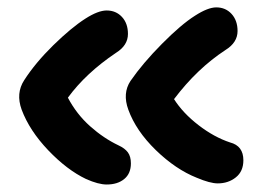

<svg xmlns="http://www.w3.org/2000/svg" viewBox="-20 -510 704 515"><path d="M564 -18.1Q543.5 -18.1 507.8 -33.2Q451.2 -55.7 397.9 -107.4Q344.7 -159.2 324.2 -215.8Q308.1 -259.8 330.1 -293Q362.8 -340.3 414.3 -392.3Q465.8 -444.3 502.9 -467.8Q537.6 -490.2 560.1 -490.2Q585 -490.2 601.1 -472.7Q617.2 -455.1 617.2 -426.8Q617.2 -396 585 -376Q508.8 -326.2 446.8 -244.1Q470.7 -206.5 512.5 -174.3Q554.2 -142.1 597.2 -127.9Q632.8 -118.7 632.8 -80.1Q632.8 -50.3 612.5 -34.2Q592.3 -18.1 564 -18.1ZM266.1 -15.1Q244.1 -15.1 210.9 -29.8Q159.7 -54.2 109.4 -106.9Q59.1 -159.7 38.1 -215.8Q22 -259.8 44.9 -294.9Q74.7 -341.3 123 -388.7Q171.4 -436 209 -460Q243.2 -481.9 266.1 -481.9Q291 -481.9 307.1 -464.6Q323.2 -447.3 323.2 -418.9Q323.2 -388.2 291 -368.2Q210.4 -314 162.1 -248Q185.5 -203.6 221.7 -171.4Q257.8 -139.2 297.9 -120.1Q314.9 -112.3 323 -101.3Q331.1 -90.3 331.1 -71.8Q331.1 -44.4 313.2 -29.8Q295.4 -15.1 266.1 -15.1Z"/></svg>

Font: Shantell Sans Irregular
Style: Regular
Weight: 600
Designer: Stephen Nixon, Anya Danilova, Shantell Martin
Foundry: Arrow Type
Version: Version 1.006;[9816181b4]